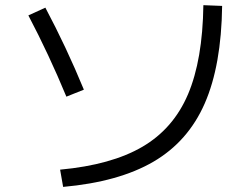

<svg xmlns="http://www.w3.org/2000/svg" viewBox="-20 -735 978 750"><path d="M774.4 -714.8 847.7 -711.9Q844.7 -479.5 779.8 -331.1Q714.8 -182.6 579.6 -103.5Q444.3 -24.4 226.6 -4.9L214.8 -72.3Q415 -90.8 536.1 -161.6Q657.2 -232.4 714.4 -366.7Q771.5 -501 774.4 -714.8ZM90.8 -674.8 157.2 -705.1Q198.2 -627.9 235.8 -547.9Q273.4 -467.8 307.6 -384.8L239.3 -357.4Q170.9 -522.5 90.8 -674.8Z"/></svg>

Font: Pretendard JP Variable
Style: Regular
Weight: 400
Designer: Base glyphs from Inter by Rasmus Andersson; Hangul glyphs from Noto Sans CJK(Source Han Sans) by Jang Soo-young and Kang
Foundry: Kil Hyung-jin
Version: Version 1.307;Glyphs 3.2 (3192)